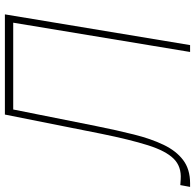

<svg xmlns="http://www.w3.org/2000/svg" viewBox="-44 -740 767 754"><g transform="rotate(-90 339.0 -363.5)"><path d="M-18.5 0 -11.4 -38.4 11.4 -36.9Q61.4 -33.4 92.3 -64.6Q123.2 -95.9 145.2 -166Q167.3 -236.2 190.3 -349.4L265.6 -727.3H659.1L538.4 0H511.4L626.4 -694.6H285.5L220.2 -367.9Q204.2 -288 187.3 -220.7Q170.5 -153.4 146.7 -103.9Q122.9 -54.3 86.8 -27.2Q50.8 0 -4.3 0Z"/></g></svg>

Font: Inter Thin  BETA
Style: Italic
Weight: 100
Italic angle: -9.39999°
Designer: Rasmus Andersson
Foundry: rsms
Version: Version 3.011;git-f93a4a705